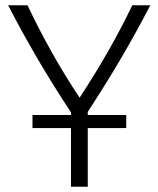

<svg xmlns="http://www.w3.org/2000/svg" viewBox="-20 -713 605 733"><path d="M251 0V-224H104V-274H251V-284Q183 -387 123.5 -488.5Q64 -590 11 -693H85Q127 -604 178 -513Q229 -422 284 -340Q346 -435 395.5 -522Q445 -609 485 -693H554Q501 -591 443 -492Q385 -393 315 -286V-274H462V-224H315V0Z"/></svg>

Font: Ubuntu Sans Light
Style: Regular
Weight: 300
Designer: Dalton Maag Ltd
Foundry: Dalton Maag Ltd
Version: Version 1.006; ttfautohint (v1.8.4.7-5d5b)